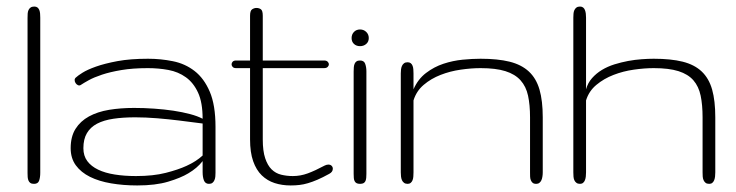

<svg xmlns="http://www.w3.org/2000/svg" viewBox="-20 -564 2259 589"><path d="M103.5 -34.2Q103.5 -20 100.1 -10Q96.7 0 84.5 0Q77.1 0 73.2 -2.7Q69.3 -5.4 67.4 -10Q65.4 -14.6 64.9 -20.8Q64.5 -26.9 64.5 -33.2V-508.8Q64.5 -516.1 64.9 -522.5Q65.4 -528.8 67.6 -533.4Q69.8 -538.1 74 -541Q78.1 -543.9 85.4 -543.9Q91.3 -543.9 95 -541Q98.6 -538.1 100.6 -533.2Q102.5 -528.3 103 -522.2Q103.5 -516.1 103.5 -509.8Z M235.8 -109.4Q235.8 -85.9 247.8 -69.8Q259.8 -53.7 281.2 -43.5Q302.7 -33.2 332.3 -28.6Q361.8 -23.9 397 -23.9Q450.2 -23.9 488.5 -33.7Q526.9 -43.5 552.2 -55.2Q582 -68.8 601.6 -86.9V-185.1Q565.4 -189.9 529.3 -194.3Q498 -198.2 462.2 -201.2Q426.3 -204.1 395 -204.1Q357.4 -204.1 327.9 -199.7Q298.3 -195.3 277.8 -184.6Q257.3 -173.8 246.6 -155.5Q235.8 -137.2 235.8 -109.4ZM433.6 -355Q387.2 -355 352.5 -349.1Q317.9 -343.3 293 -335Q268.1 -326.7 252.2 -317.9Q236.3 -309.1 227.5 -303.2Q223.6 -300.8 219.2 -302.7Q214.8 -304.7 211.9 -309.1Q209 -313.5 209 -318.6Q209 -323.7 213.9 -327.1Q218.3 -331.5 232.9 -340.8Q247.6 -350.1 274.2 -359.6Q300.8 -369.1 340.3 -376.5Q379.9 -383.8 434.1 -383.8Q473.1 -383.8 510.5 -376.2Q547.9 -368.7 576.9 -346.2Q606 -323.7 623.5 -282.7Q641.1 -241.7 641.1 -174.8V-34.2Q641.1 -28.3 640.6 -22.5Q640.1 -16.6 637.9 -11.5Q635.7 -6.3 631.8 -3.2Q627.9 0 621.1 0Q609.9 0 605.7 -10.3Q601.6 -20.5 601.6 -36.1V-69.8Q585 -48.3 557.6 -32.2Q534.2 -18.1 495.6 -6.6Q457 4.9 400.9 4.9Q358.4 4.9 321 -1.5Q283.7 -7.8 256.1 -21.5Q228.5 -35.2 212.6 -56.9Q196.8 -78.6 196.8 -109.4Q196.8 -145 211.7 -168.7Q226.6 -192.4 252.9 -206.8Q279.3 -221.2 314.7 -227.1Q350.1 -232.9 391.1 -232.9Q422.4 -232.9 453.4 -230.7Q484.4 -228.5 512 -224.4Q539.6 -220.2 562.7 -214.1Q585.9 -208 601.6 -199.7Q601.6 -249.5 587.6 -279.8Q573.7 -310.1 550.3 -326.9Q526.9 -343.8 496.6 -349.4Q466.3 -355 433.6 -355Z M974.1 -378.4Q981.4 -378.4 985.1 -374.8Q988.8 -371.1 988.8 -366.7Q988.8 -362.3 985.1 -358.6Q981.4 -355 974.1 -355H786.1V-136.2Q786.1 -100.6 793.5 -78.6Q800.8 -56.6 813.2 -44.4Q825.7 -32.2 842.5 -28.1Q859.4 -23.9 878.4 -23.9Q901.9 -23.9 924.3 -32.2Q946.8 -40.5 976.1 -56.2Q981.9 -59.1 987.3 -59.1Q993.7 -59.1 997.3 -55.4Q1001 -51.8 1001 -46.4Q1001 -36.6 990.2 -30.8Q969.7 -19.5 953.9 -12.7Q938 -5.9 924.6 -2Q911.1 2 898.7 3.4Q886.2 4.9 871.6 4.9Q845.2 4.9 822.5 -2.4Q799.8 -9.8 783 -26.1Q766.1 -42.5 756.6 -69.6Q747.1 -96.7 747.1 -136.2V-355H704.1Q697.3 -355 693.8 -358.6Q690.4 -362.3 690.4 -366.7Q690.4 -371.1 693.8 -374.8Q697.3 -378.4 704.1 -378.4H747.1V-515.6Q747.1 -531.2 753.4 -535.4Q759.8 -539.6 766.6 -539.6Q774.9 -539.6 780.5 -535.4Q786.1 -531.2 786.1 -515.6V-378.4Z M1104 -30.8Q1104 -24.4 1103.5 -18.8Q1103 -13.2 1101.3 -9Q1099.6 -4.9 1095.7 -2.4Q1091.8 0 1084.5 0Q1077.6 0 1073.7 -2.2Q1069.8 -4.4 1067.9 -8.3Q1065.9 -12.2 1065.4 -17.8Q1064.9 -23.4 1064.9 -30.8V-344.2Q1064.9 -351.6 1065.4 -357.7Q1065.9 -363.8 1067.9 -368.4Q1069.8 -373 1073.7 -375.7Q1077.6 -378.4 1084.5 -378.4Q1096.7 -378.4 1100.3 -368.2Q1104 -357.9 1104 -345.2ZM1058.6 -447.3Q1058.6 -458.5 1065.9 -466.1Q1073.2 -473.6 1084.5 -473.6Q1095.7 -473.6 1103.5 -466.1Q1111.3 -458.5 1111.3 -447.3Q1111.3 -436 1103.5 -429.2Q1095.7 -422.4 1084.5 -422.4Q1073.2 -422.4 1065.9 -429.2Q1058.6 -436 1058.6 -447.3Z M1645 -35.2Q1645 -28.8 1644 -22.5Q1643.1 -16.1 1640.9 -11.2Q1638.7 -6.3 1634.8 -3.2Q1630.9 0 1625 0Q1617.7 0 1614 -3.2Q1610.4 -6.3 1608.4 -11.2Q1606.4 -16.1 1606.2 -22.5Q1606 -28.8 1606 -35.2V-204.1Q1606 -242.2 1599.9 -270.5Q1593.8 -298.8 1576.9 -317.6Q1560.1 -336.4 1530.5 -345.7Q1501 -355 1454.1 -355Q1425.8 -355 1393.3 -350.3Q1360.8 -345.7 1331.5 -334.2Q1302.2 -322.8 1279.8 -303.7Q1257.3 -284.7 1248.5 -255.9V-35.2Q1248.5 -28.8 1248 -22.5Q1247.6 -16.1 1245.6 -11.2Q1243.7 -6.3 1240 -3.2Q1236.3 0 1230.5 0Q1223.6 0 1219.5 -3.2Q1215.3 -6.3 1213.1 -11.2Q1210.9 -16.1 1210.2 -22.5Q1209.5 -28.8 1209.5 -35.2V-338.9Q1209.5 -344.7 1210.2 -350.8Q1210.9 -356.9 1213.1 -361.8Q1215.3 -366.7 1219.5 -369.9Q1223.6 -373 1230.5 -373Q1236.3 -373 1240 -370.1Q1243.7 -367.2 1245.6 -362.3Q1247.6 -357.4 1248 -351.3Q1248.5 -345.2 1248.5 -338.9V-290Q1262.2 -321.3 1286.9 -340.1Q1311.5 -358.9 1340.3 -368.4Q1369.1 -377.9 1399.2 -380.9Q1429.2 -383.8 1454.1 -383.8Q1506.8 -383.8 1543.2 -374.8Q1579.6 -365.7 1602.3 -344.7Q1625 -323.7 1635 -289.3Q1645 -254.9 1645 -204.1Z M2174.3 -35.2Q2174.3 -28.8 2173.6 -22.5Q2172.9 -16.1 2170.9 -11.2Q2168.9 -6.3 2165.3 -3.2Q2161.6 0 2155.8 0Q2148.4 0 2144.5 -3.2Q2140.6 -6.3 2138.4 -11.2Q2136.2 -16.1 2135.7 -22.5Q2135.3 -28.8 2135.3 -35.2V-204.1Q2135.3 -242.2 2129.4 -270.5Q2123.5 -298.8 2107.2 -317.6Q2090.8 -336.4 2061.5 -345.7Q2032.2 -355 1985.4 -355Q1957 -355 1924.3 -350.3Q1891.6 -345.7 1862.1 -334.2Q1832.5 -322.8 1809.6 -303.7Q1786.6 -284.7 1777.8 -255.9V-35.2Q1777.8 -28.8 1777.1 -22.5Q1776.4 -16.1 1774.4 -11.2Q1772.5 -6.3 1768.8 -3.2Q1765.1 0 1759.3 0Q1752.4 0 1748.3 -3.2Q1744.1 -6.3 1741.9 -11.2Q1739.7 -16.1 1739.3 -22.5Q1738.8 -28.8 1738.8 -35.2V-509.8Q1738.8 -515.6 1739.3 -521.7Q1739.7 -527.8 1741.9 -532.7Q1744.1 -537.6 1748.3 -540.8Q1752.4 -543.9 1759.3 -543.9Q1765.1 -543.9 1768.8 -541Q1772.5 -538.1 1774.4 -533.2Q1776.4 -528.3 1777.1 -522.2Q1777.8 -516.1 1777.8 -509.8V-290Q1783.2 -309.6 1796.1 -324.2Q1809.1 -338.9 1826.4 -349.4Q1843.8 -359.9 1864.7 -366.5Q1885.7 -373 1907 -377Q1928.2 -380.9 1948.5 -382.3Q1968.8 -383.8 1985.4 -383.8Q2038.1 -383.8 2074.2 -374.8Q2110.4 -365.7 2132.6 -344.7Q2154.8 -323.7 2164.6 -289.3Q2174.3 -254.9 2174.3 -204.1Z"/></svg>

Font: Gruppo
Style: Regular
Weight: 400
Foundry: Vernon Adams
Version: Version 1.000